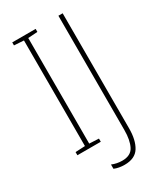

<svg xmlns="http://www.w3.org/2000/svg" viewBox="-219 -796 893 1052"><g transform="rotate(-30 227.5 -269.5)"><path d="M194 -20 134 -23V-691L194 -695V-714H46V-695L107 -691V-23L46 -20V0H194ZM365 14V-714H338V9Q338 73 318.5 111Q299 149 245 149Q211 149 180 136V163Q208 175 245 175Q311 175 338 131.5Q365 88 365 14Z"/></g></svg>

Font: Noto Sans Display SemiCondensed Thin
Style: Regular
Weight: 250
Width: 4
Designer: Monotype Design team
Foundry: Monotype Imaging Inc.
Version: 1.000